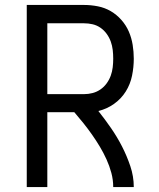

<svg xmlns="http://www.w3.org/2000/svg" viewBox="-20 -755 640 775"><path d="M88 0V-735H319Q347 -735 375 -729.5Q403 -724 427 -710Q451 -696 470 -674.5Q489 -653 500 -627.5Q511 -602 515.5 -574Q520 -546 520 -518Q520 -484 513 -449.5Q506 -415 487.5 -385.5Q469 -356 440 -335.5Q411 -315 377 -307Q404 -273 428.5 -237.5Q453 -202 472.5 -164Q492 -126 506 -84.5Q520 -43 520 0H437Q437 -29 429.5 -57Q422 -85 410 -111.5Q398 -138 383 -163Q368 -188 351.5 -211.5Q335 -235 317 -257.5Q299 -280 280 -302H171V0ZM319 -375Q337 -375 354 -379.5Q371 -384 385.5 -394Q400 -404 410.5 -418.5Q421 -433 427 -449.5Q433 -466 435 -483.5Q437 -501 437 -518Q437 -536 435 -553.5Q433 -571 427 -587.5Q421 -604 410.5 -618.5Q400 -633 385.5 -643Q371 -653 354 -657Q337 -661 319 -661H171V-375Z"/></svg>

Font: Zed Mono Extended
Style: Regular
Weight: 400
Width: 7
Monospace: yes
Designer: Belleve Invis
Foundry: Belleve Invis
Version: Version 1.0.0; ttfautohint (v1.8.4)